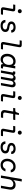

<svg xmlns="http://www.w3.org/2000/svg" viewBox="2914 -3674 772 6640"><g transform="rotate(90 3300.0 -354.0)"><path d="M367 -584Q338 -584 317.5 -604Q297 -624 297 -652Q297 -681 317.5 -700.5Q338 -720 367 -720Q397 -720 417 -700.5Q437 -681 437 -652Q437 -624 417 -604Q397 -584 367 -584ZM310 0Q267 0 246 -26.5Q225 -53 233 -97L287 -399Q291 -424 267 -424H134L147 -496H294Q343 -496 361 -472.5Q379 -449 371 -398L317 -98Q313 -72 337 -72H490L477 0Z M867 12Q767 12 718 -34.5Q669 -81 669 -155H756Q756 -115 785 -88.5Q814 -62 873 -62Q928 -62 963.5 -84.5Q999 -107 999 -147Q999 -183 972 -198.5Q945 -214 881 -223Q810 -231 766 -266Q722 -301 722 -361Q722 -426 776 -467Q830 -508 930 -508Q1012 -508 1061 -467.5Q1110 -427 1106 -356H1022Q1023 -391 994 -413Q965 -435 921 -435Q873 -435 840 -417Q807 -399 807 -363Q807 -335 834.5 -316.5Q862 -298 922 -292Q970 -286 1007 -271.5Q1044 -257 1065 -228.5Q1086 -200 1086 -153Q1086 -76 1025 -32Q964 12 867 12Z M1510 0Q1467 0 1446 -26.5Q1425 -53 1433 -97L1527 -623Q1531 -648 1507 -648H1374L1387 -720H1534Q1583 -720 1601 -696.5Q1619 -673 1611 -622L1517 -98Q1513 -72 1537 -72H1690L1677 0Z M2028 12Q1975 12 1932.5 -14.5Q1890 -41 1865 -91.5Q1840 -142 1840 -215Q1840 -292 1871 -359Q1902 -426 1962 -467Q2022 -508 2110 -508Q2167 -508 2203 -482.5Q2239 -457 2251 -425L2263 -496H2348L2278 -101Q2273 -72 2302 -72H2350L2337 0H2253Q2196 0 2196 -58V-77H2190Q2166 -36 2127 -12Q2088 12 2028 12ZM2050 -68Q2107 -68 2146 -99Q2185 -130 2205 -179Q2225 -228 2225 -283Q2225 -356 2193 -392Q2161 -428 2107 -428Q2050 -428 2009.5 -399Q1969 -370 1948 -323.5Q1927 -277 1927 -225Q1927 -149 1960.5 -108.5Q1994 -68 2050 -68Z M2416 0 2486 -397Q2490 -424 2462 -424H2444L2458 -496H2514Q2540 -496 2555 -482Q2570 -468 2570 -443V-441H2574Q2606 -508 2682 -508Q2761 -508 2777 -440H2780Q2794 -470 2823 -489Q2852 -508 2894 -508Q2950 -508 2978.5 -468Q3007 -428 2997 -367L2931 0H2849L2912 -354Q2918 -389 2904.5 -410.5Q2891 -432 2861 -432Q2829 -432 2805.5 -407Q2782 -382 2774 -336L2714 0H2633L2695 -354Q2701 -389 2687.5 -410.5Q2674 -432 2644 -432Q2611 -432 2588 -407Q2565 -382 2557 -336L2497 0Z M3367 -584Q3338 -584 3317.5 -604Q3297 -624 3297 -652Q3297 -681 3317.5 -700.5Q3338 -720 3367 -720Q3397 -720 3417 -700.5Q3437 -681 3437 -652Q3437 -624 3417 -604Q3397 -584 3367 -584ZM3310 0Q3267 0 3246 -26.5Q3225 -53 3233 -97L3287 -399Q3291 -424 3267 -424H3134L3147 -496H3294Q3343 -496 3361 -472.5Q3379 -449 3371 -398L3317 -98Q3313 -72 3337 -72H3490L3477 0Z M3915 0Q3848 0 3812.5 -39Q3777 -78 3789 -152L3837 -424H3711L3724 -496H3799Q3851 -496 3867 -546L3894 -623H3956L3934 -496H4132L4120 -424H3921L3873 -152Q3867 -114 3884 -95Q3901 -76 3946 -76H4058L4044 0Z M4567 -584Q4538 -584 4517.5 -604Q4497 -624 4497 -652Q4497 -681 4517.5 -700.5Q4538 -720 4567 -720Q4597 -720 4617 -700.5Q4637 -681 4637 -652Q4637 -624 4617 -604Q4597 -584 4567 -584ZM4510 0Q4467 0 4446 -26.5Q4425 -53 4433 -97L4487 -399Q4491 -424 4467 -424H4334L4347 -496H4494Q4543 -496 4561 -472.5Q4579 -449 4571 -398L4517 -98Q4513 -72 4537 -72H4690L4677 0Z M5067 12Q4967 12 4918 -34.5Q4869 -81 4869 -155H4956Q4956 -115 4985 -88.5Q5014 -62 5073 -62Q5128 -62 5163.5 -84.5Q5199 -107 5199 -147Q5199 -183 5172 -198.5Q5145 -214 5081 -223Q5010 -231 4966 -266Q4922 -301 4922 -361Q4922 -426 4976 -467Q5030 -508 5130 -508Q5212 -508 5261 -467.5Q5310 -427 5306 -356H5222Q5223 -391 5194 -413Q5165 -435 5121 -435Q5073 -435 5040 -417Q5007 -399 5007 -363Q5007 -335 5034.5 -316.5Q5062 -298 5122 -292Q5170 -286 5207 -271.5Q5244 -257 5265 -228.5Q5286 -200 5286 -153Q5286 -76 5225 -32Q5164 12 5067 12Z M5678 12Q5616 12 5569 -16Q5522 -44 5495.5 -95.5Q5469 -147 5469 -217Q5469 -296 5503 -362Q5537 -428 5599 -468Q5661 -508 5746 -508Q5834 -508 5885 -461Q5936 -414 5941 -339H5856Q5851 -380 5819 -404.5Q5787 -429 5736 -429Q5681 -429 5640.5 -399.5Q5600 -370 5577.5 -323Q5555 -276 5555 -224Q5555 -146 5592.5 -106Q5630 -66 5683 -66Q5737 -66 5770.5 -90.5Q5804 -115 5821 -157H5909Q5880 -67 5823 -27.5Q5766 12 5678 12Z M6048 0 6173 -720H6257L6206 -425Q6230 -461 6273 -484.5Q6316 -508 6372 -508Q6463 -508 6508 -449Q6553 -390 6535 -289L6485 0H6401L6452 -288Q6463 -354 6434.5 -391.5Q6406 -429 6347 -429Q6287 -429 6240 -388.5Q6193 -348 6179 -272L6132 0Z"/></g></svg>

Font: DM Mono
Style: Italic
Weight: 400
Italic angle: -10°
Designer: Colophon Foundry
Foundry: Colophon Foundry
Version: Version 1.000; ttfautohint (v1.8.2.53-6de2)